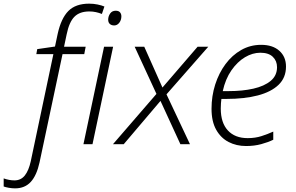

<svg xmlns="http://www.w3.org/2000/svg" viewBox="-144 -785 1609 1045"><path d="M-62 240.2Q-78.1 240.2 -95.9 237.1Q-113.8 233.9 -124 230V186Q-93.8 196.8 -65.4 196.8Q-30.3 196.8 -9 170.2Q12.2 143.6 23.4 92.8L146.5 -490.2H53.7L58.6 -517.6L155.3 -531.7L169.9 -600.6Q188.5 -685.1 228 -725.1Q267.6 -765.1 341.3 -765.1Q365.2 -765.1 387.2 -760.5Q409.2 -755.9 424.3 -749.5L410.6 -709Q395 -715.3 377.9 -719Q360.8 -722.7 342.3 -722.7Q289.6 -722.7 261 -693.8Q232.4 -665 218.8 -598.1L204.6 -530.8H322.3L314.5 -490.2H196.3L71.3 98.6Q55.7 169.9 23.4 205.1Q-8.8 240.2 -62 240.2ZM477.5 -646.5Q462.9 -646.5 453.9 -654.5Q444.8 -662.6 444.8 -677.7Q444.8 -695.8 455.3 -711.2Q465.8 -726.6 485.8 -726.6Q502 -726.6 509.3 -717.8Q516.6 -709 516.6 -696.3Q516.6 -676.3 505.4 -661.4Q494.1 -646.5 477.5 -646.5ZM310.1 0 422.4 -530.8H471.7L359.4 0Z M470.7 0 707.5 -273.9 588.9 -530.8H641.1L740.2 -308.6L931.6 -530.8H989.7L762.2 -271.5L890.1 0H837.9L729.5 -235.8L529.3 0Z M1195.3 9.8Q1142.6 9.8 1100.1 -12.2Q1057.6 -34.2 1032.5 -79.1Q1007.3 -124 1007.3 -192.9Q1007.3 -262.2 1027.3 -325Q1047.4 -387.7 1083.5 -436.3Q1119.6 -484.9 1168.9 -512.9Q1218.3 -541 1277.3 -541Q1340.3 -541 1376.5 -508.5Q1412.6 -476.1 1412.6 -422.9Q1412.6 -362.3 1372.3 -323.5Q1332 -284.7 1259.3 -265.6Q1186.5 -246.6 1088.4 -246.6H1061Q1059.6 -236.8 1058.6 -222.4Q1057.6 -208 1057.6 -194.3Q1057.6 -116.7 1096.2 -75Q1134.8 -33.2 1204.1 -33.2Q1245.1 -33.2 1279.3 -44.2Q1313.5 -55.2 1343.3 -68.8V-24.4Q1315.4 -10.7 1277.8 -0.5Q1240.2 9.8 1195.3 9.8ZM1068.4 -289.1H1101.1Q1175.8 -289.1 1235.1 -302.5Q1294.4 -315.9 1329.1 -344.7Q1363.8 -373.5 1363.8 -419.4Q1363.8 -453.6 1340.8 -475.8Q1317.9 -498 1272.9 -498Q1230.5 -498 1189.2 -473.4Q1147.9 -448.7 1115.5 -402.1Q1083 -355.5 1068.4 -289.1Z"/></svg>

Font: Open Sans Light
Style: Italic
Weight: 300
Italic angle: -12°
Designer: Monotype Design Team
Foundry: Monotype Imaging Inc.
Version: Version 3.003; ttfautohint (v1.8.4)